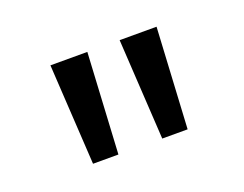

<svg xmlns="http://www.w3.org/2000/svg" viewBox="-51 -832 497 391"><g transform="rotate(-20 197.5 -636.0)"><path d="M82 -745H162L150 -527H95ZM312 -745 300 -527H245L232 -745Z"/></g></svg>

Font: Eudoxus Sans
Style: Regular
Weight: 400
Designer: Stijn de Vries
Foundry: tokotype
Version: Version 2.005